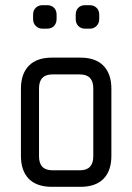

<svg xmlns="http://www.w3.org/2000/svg" viewBox="-20 -723 512 743"><path d="M289 -435H183Q131 -435 131 -381V-118Q131 -64 183 -64H289Q341 -64 341 -118V-381Q341 -435 289 -435ZM291 0H181Q122 0 91.5 -31Q61 -62 61 -120V-380Q61 -437 91.5 -468.5Q122 -500 181 -500H291Q350 -500 380.5 -468.5Q411 -437 411 -380V-120Q411 -62 380.5 -31Q350 0 291 0ZM162 -612H145Q129 -612 118.5 -622.5Q108 -633 108 -649V-666Q108 -683 118.5 -693Q129 -703 145 -703H162Q179 -703 189 -693Q199 -683 199 -666V-649Q199 -633 189 -622.5Q179 -612 162 -612ZM327 -612H310Q293 -612 283 -622.5Q273 -633 273 -649V-666Q273 -683 283 -693Q293 -703 310 -703H327Q343 -703 353.5 -693Q364 -683 364 -666V-649Q364 -633 353.5 -622.5Q343 -612 327 -612Z"/></svg>

Font: Strong
Style: Regular
Weight: 400
Designer: Roman Shchyukin (Gaslight Type Foundry)
Foundry: Cyreal (www.cyreal.org)
Version: Version 1.001